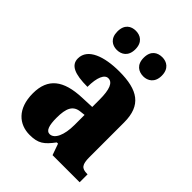

<svg xmlns="http://www.w3.org/2000/svg" viewBox="-219 -871 992 992"><g transform="rotate(45 277.0 -374.5)"><path d="M378 -619C409 -619 443 -638 443 -689C443 -741 409 -759 378 -759C343 -759 311 -741 311 -689C311 -638 343 -619 378 -619ZM184 -619C217 -619 250 -638 250 -689C250 -741 217 -759 184 -759C151 -759 119 -741 119 -689C119 -638 151 -619 184 -619ZM176 10C239 10 263 -9 303 -62H312L334 0H532V-58H528C488 -58 476 -74 476 -128V-381C476 -506 408 -550 272 -550C164 -550 73 -519 73 -446C73 -397 118 -377 212 -377C212 -447 230 -485 257 -485C288 -485 303 -449 303 -374V-321L231 -318C101 -313 36 -264 36 -154C36 -42 99 10 176 10ZM246 -66C222 -66 212 -96 212 -151C212 -221 228 -256 277 -261L304 -264V-191C304 -116 281 -66 246 -66Z"/></g></svg>

Font: Noto Serif Armenian Condensed Black
Style: Regular
Weight: 900
Width: 3
Designer: Monotype Design Team
Foundry: Monotype Imaging Inc.
Version: Version 2.008